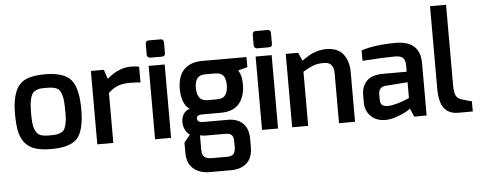

<svg xmlns="http://www.w3.org/2000/svg" viewBox="-61 -949 3469 1384"><g transform="rotate(-5 1673.5 -256.5)"><path d="M282 -536Q418 -536 469.5 -476Q521 -416 521 -262.5Q521 -109 469.5 -52Q418 5 282 5Q213 5 167.5 -9Q122 -23 94 -55.5Q66 -88 54 -136.5Q42 -185 42 -276Q42 -367 65.5 -427Q89 -487 139.5 -511.5Q190 -536 282 -536ZM212 -102Q237 -94 274.5 -94Q312 -94 329 -96.5Q346 -99 363 -107.5Q380 -116 388 -134Q405 -174 405 -237Q405 -300 402.5 -328.5Q400 -357 393.5 -377.5Q387 -398 379 -409.5Q371 -421 356 -427Q332 -437 294 -437.5Q256 -438 240 -436Q224 -434 208.5 -427.5Q193 -421 184.5 -409.5Q176 -398 169.5 -377.5Q163 -357 160.5 -328.5Q158 -300 158 -260Q158 -220 161 -193Q164 -166 171.5 -148Q179 -130 188 -119Q197 -108 212 -102Z M963 -530V-417Q937 -421 887 -421Q837 -421 802 -408.5Q767 -396 730 -362V0H614V-531H708L730 -464Q759 -487 779 -500Q799 -513 832 -525Q865 -537 906 -537Q947 -537 963 -530Z M1134 -714Q1157 -714 1157 -688V-612Q1157 -589 1134 -589H1049Q1039 -589 1032 -595.5Q1025 -602 1025 -612V-688Q1025 -714 1049 -714ZM1032 0V-531H1148V0Z M1300 -197Q1269 -217 1255 -257.5Q1241 -298 1241 -344Q1241 -438 1287.5 -485.5Q1334 -533 1421 -533H1740V-460L1673 -442Q1674 -440 1678.5 -431Q1683 -422 1684.5 -418.5Q1686 -415 1689 -405Q1692 -395 1694 -386Q1697 -361 1697 -335.5Q1697 -310 1693 -287Q1689 -264 1677.5 -238Q1666 -212 1647 -193Q1604 -149 1522 -149H1387Q1346 -149 1346 -123Q1346 -94 1387 -94H1568Q1637 -94 1676 -55Q1715 -16 1715 56V116Q1715 230 1621 261Q1592 270 1554 270H1404Q1331 270 1286 231Q1241 192 1241 116V42L1285 -12Q1264 -25 1251.5 -50.5Q1239 -76 1239 -107Q1239 -138 1254.5 -163.5Q1270 -189 1300 -197ZM1400 5Q1379 5 1357 0V105Q1357 146 1376.5 158.5Q1396 171 1428 171H1536Q1573 171 1586 154.5Q1599 138 1599 107V61Q1599 24 1577 12Q1564 5 1541 5ZM1357 -344Q1357 -248 1432 -248H1503Q1547 -248 1564 -274.5Q1581 -301 1581 -345.5Q1581 -390 1563.5 -412.5Q1546 -435 1502 -435H1435Q1388 -435 1371 -406Q1357 -381 1357 -344Z M1908 -714Q1931 -714 1931 -688V-612Q1931 -589 1908 -589H1823Q1813 -589 1806 -595.5Q1799 -602 1799 -612V-688Q1799 -714 1823 -714ZM1806 0V-531H1922V0Z M2363 -361Q2363 -442 2293 -442Q2247 -442 2216 -430.5Q2185 -419 2140 -392V0H2024V-531H2114L2140 -472Q2143 -474 2161.5 -486.5Q2180 -499 2198.5 -509.5Q2217 -520 2250 -530Q2283 -540 2318 -540Q2401 -540 2440 -489.5Q2479 -439 2479 -360V0H2363Z M2571 -508Q2667 -541 2822 -541Q2997 -541 2997 -377V0H2907L2881 -61Q2878 -55 2851.5 -40Q2825 -25 2781 -9.5Q2737 6 2700 6Q2632 6 2593 -34Q2554 -74 2554 -132V-186Q2554 -248 2591 -287.5Q2628 -327 2709.5 -327Q2791 -327 2836 -327Q2881 -327 2881 -327Q2882 -350 2882 -361.5Q2882 -373 2881 -373Q2881 -414 2862.5 -429Q2844 -444 2806 -444Q2732 -444 2571 -433ZM2670 -146Q2670 -115 2684 -104Q2698 -93 2725 -93Q2752 -93 2791.5 -104Q2831 -115 2856 -126L2881 -137V-251L2719 -239Q2670 -234 2670 -181Z M3090 -189V-783H3206V-203Q3206 -147 3218 -125Q3230 -103 3256 -95Q3324 -74 3331 -74V0H3225Q3159 0 3124.5 -44Q3090 -88 3090 -189Z"/></g></svg>

Font: Exo
Style: DemiBold
Weight: 600
Designer: Natanael Gama
Version: Version 1.00